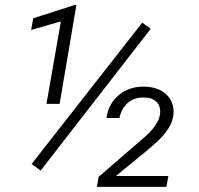

<svg xmlns="http://www.w3.org/2000/svg" viewBox="-20 -730 778 750"><path d="M138.7 -63.5 103.5 -89.4 535.6 -641.6 568.8 -617.7ZM212.9 -324.2H161.6L217.8 -646.5L101.6 -612.8L109.9 -658.7L270 -710H278.3ZM629.9 0H358.4L365.2 -39.1L546.4 -195.8Q600.1 -243.7 605 -284.2Q608.9 -315.4 591.1 -332.3Q573.2 -349.1 543 -349.1Q503.4 -349.6 479 -327.9Q454.6 -306.2 446.3 -269H396Q403.8 -325.7 444.8 -359.1Q485.8 -392.6 543.5 -391.6Q598.1 -390.6 629.6 -361.3Q661.1 -332 657.7 -284.7Q654.3 -228.5 581.5 -165.5L550.8 -139.2L432.6 -42.5H637.7Z"/></svg>

Font: RobotoInd Light
Style: Italic
Weight: 300
Italic angle: -12°
Designer: Google
Version: Version 2.001151; 2014